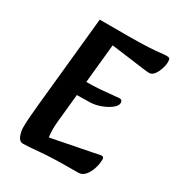

<svg xmlns="http://www.w3.org/2000/svg" viewBox="-170 -794 835 911"><g transform="rotate(30 248.0 -339.0)"><path d="M93 12Q75 12 65.5 -10Q56 -32 56 -59Q56 -98 65 -186L115 -680H269Q340 -680 381.5 -682.5Q423 -685 444.5 -687.5Q466 -690 476 -690Q487 -690 491.5 -686.5Q496 -683 496 -668Q496 -650 489 -629Q482 -608 470.5 -593Q459 -578 444 -578Q434 -578 411 -581Q388 -584 359 -588L229 -605L184 -159Q182 -138 182 -117Q182 -96 185 -75L399 -117Q417 -121 429.5 -123.5Q442 -126 446 -126Q458 -126 458 -112Q458 -87 449.5 -61Q441 -35 426 -17.5Q411 0 389 0H359Q247 0 183 6Q119 12 93 12ZM144 -315 157 -392H205Q248 -392 286 -395Q324 -398 350 -401Q376 -404 383 -404Q391 -404 395 -399.5Q399 -395 399 -387Q399 -372 379 -356Q359 -340 329.5 -329Q300 -318 272 -317Z"/></g></svg>

Font: Alkatra
Style: Regular
Weight: 400
Designer: Suman Bhandary
Version: Version 1.100;gftools[0.9.22]